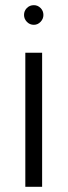

<svg xmlns="http://www.w3.org/2000/svg" viewBox="-20 -723 262 743"><path d="M143 -519V0H78V-519ZM111 -703Q126 -703 137 -692Q148 -681 148 -665Q148 -650 137 -638.5Q126 -627 111 -627Q95 -627 84 -638.5Q73 -650 73 -665Q73 -681 84 -692Q95 -703 111 -703Z"/></svg>

Font: Almarai Light
Style: Regular
Weight: 300
Designer: Boutros International 2019
Foundry: Created by Boutros International 2019
Version: Version 1.10